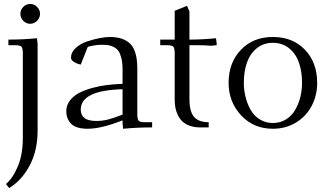

<svg xmlns="http://www.w3.org/2000/svg" viewBox="-20 -637 1644 960"><path d="M9.8 283.2Q45.4 252.4 69.8 193.4Q94.2 134.3 94.2 51.8V-371.1Q94.2 -396 87.2 -403.6Q80.1 -411.1 55.2 -411.1H22V-439Q94.7 -439 165 -445.8L168 -418V16.1Q168 115.2 128.7 189.9Q89.4 264.6 25.9 303.2ZM96.4 -533Q82 -547.9 82 -567.9Q82 -587.9 96.4 -602.5Q110.8 -617.2 130.9 -617.2Q150.9 -617.2 165.5 -602.5Q180.2 -587.9 180.2 -567.9Q180.2 -547.9 165.5 -533Q150.9 -518.1 130.9 -518.1Q110.8 -518.1 96.4 -533Z M311.5 -81.1Q311.5 -109.9 328.6 -133.1Q345.7 -156.2 373.3 -171.1Q400.9 -186 438.5 -196.5Q476.1 -207 513.9 -211.7Q551.8 -216.3 592.8 -217.8V-290Q592.8 -322.3 587.2 -345.2Q581.5 -368.2 572.8 -381.1Q564 -394 549.6 -401.6Q535.2 -409.2 521.5 -411.1Q507.8 -413.1 488.8 -413.1Q455.6 -413.1 418.9 -402.8L383.8 -314Q364.7 -317.9 349.9 -327.4Q335 -336.9 335 -348.1Q335 -375.5 358.4 -397Q381.8 -418.5 415.3 -429.7Q448.7 -440.9 478.5 -446.5Q508.3 -452.1 528.8 -452.1Q598.6 -452.1 632.6 -416.5Q666.5 -380.9 666.5 -294.9V-65.9Q666.5 -41 673.6 -33.4Q680.7 -25.9 705.6 -25.9H740.7V0Q665.5 0 595.7 6.8L592.8 -21V-35.2Q485.8 6.8 418.9 6.8Q360.4 6.8 335.9 -18.1Q311.5 -43 311.5 -81.1ZM383.8 -88.9Q383.8 -61 402.6 -46.6Q421.4 -32.2 462.9 -32.2Q490.2 -32.2 517.8 -38.8Q545.4 -45.4 592.8 -64V-190.9Q383.8 -185.1 383.8 -88.9Z M781.2 -411.1V-439H853.5V-583L915 -607.9L927.2 -580.1V-439Q989.7 -439 1060.1 -445.8L1063.5 -418V-411.1L1035.2 -408.2Q1005.4 -411.1 958.5 -411.1H927.2V-141.1Q927.2 -79.6 950.2 -52.7Q973.1 -25.9 1023.4 -25.9V0H980.5Q951.7 0 929.2 -8.1Q906.7 -16.1 892.8 -29.1Q878.9 -42 869.9 -60.3Q860.8 -78.6 857.2 -97.2Q853.5 -115.7 853.5 -136.2V-371.1Q853.5 -396 846.4 -403.6Q839.4 -411.1 814.5 -411.1Z M1123 -223.1Q1123 -323.2 1184.3 -387.7Q1245.6 -452.1 1344.2 -452.1Q1443.8 -452.1 1504.9 -388.2Q1565.9 -324.2 1565.9 -223.1Q1565.9 -160.2 1538.6 -107.9Q1511.2 -55.7 1460.2 -24.4Q1409.2 6.8 1344.2 6.8Q1248 6.8 1185.5 -60.3Q1123 -127.4 1123 -223.1ZM1199.2 -223.1Q1199.2 -185.1 1208.3 -149.9Q1217.3 -114.7 1234.4 -85.7Q1251.5 -56.6 1280 -39.3Q1308.6 -22 1344.2 -22Q1380.4 -22 1408.9 -39.3Q1437.5 -56.6 1454.8 -85.7Q1472.2 -114.7 1481.2 -149.9Q1490.2 -185.1 1490.2 -223.1Q1490.2 -278.8 1475.1 -323Q1460 -367.2 1426.3 -395Q1392.6 -422.9 1344.2 -422.9Q1296.4 -422.9 1262.9 -395Q1229.5 -367.2 1214.4 -323Q1199.2 -278.8 1199.2 -223.1Z"/></svg>

Font: Dihjauti S
Style: Regular
Weight: 400
Designer: T. Christopher White
Version: Version 3.0.0